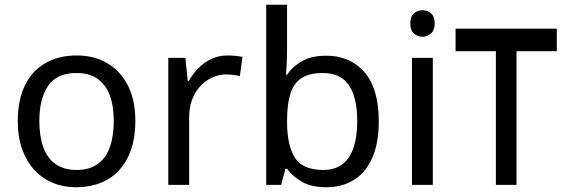

<svg xmlns="http://www.w3.org/2000/svg" viewBox="-20 -780 2379 810"><path d="M551 -269Q551 -202 533.5 -150.5Q516 -99 483.5 -63Q451 -27 404.5 -8.5Q358 10 301 10Q248 10 203 -8.5Q158 -27 125 -63Q92 -99 73.5 -150.5Q55 -202 55 -269Q55 -358 85 -419.5Q115 -481 171 -513.5Q227 -546 304 -546Q377 -546 432.5 -513.5Q488 -481 519.5 -419.5Q551 -358 551 -269ZM146 -269Q146 -206 162.5 -159.5Q179 -113 214 -88Q249 -63 303 -63Q357 -63 392 -88Q427 -113 443.5 -159.5Q460 -206 460 -269Q460 -333 443 -378Q426 -423 391.5 -447.5Q357 -472 302 -472Q220 -472 183 -418Q146 -364 146 -269Z M940 -546Q955 -546 972.5 -544.5Q990 -543 1003 -540L992 -459Q979 -462 963.5 -464Q948 -466 934 -466Q903 -466 875 -453Q847 -440 825 -416.5Q803 -393 790.5 -360Q778 -327 778 -286V0H690V-536H762L772 -438H776Q793 -468 817 -492.5Q841 -517 872 -531.5Q903 -546 940 -546Z M1191 -575Q1191 -541 1189.5 -511.5Q1188 -482 1186 -465H1191Q1214 -499 1254 -522Q1294 -545 1357 -545Q1457 -545 1517.5 -475.5Q1578 -406 1578 -268Q1578 -176 1550.5 -114Q1523 -52 1473 -21Q1423 10 1357 10Q1294 10 1254 -13Q1214 -36 1191 -68H1184L1166 0H1103V-760H1191ZM1342 -472Q1285 -472 1252 -450.5Q1219 -429 1205 -384.5Q1191 -340 1191 -271V-267Q1191 -168 1223.5 -115.5Q1256 -63 1344 -63Q1416 -63 1451.5 -116Q1487 -169 1487 -269Q1487 -370 1451.5 -421Q1416 -472 1342 -472Z M1806 -536V0H1718V-536ZM1763 -737Q1783 -737 1798.5 -723.5Q1814 -710 1814 -681Q1814 -653 1798.5 -639Q1783 -625 1763 -625Q1741 -625 1726 -639Q1711 -653 1711 -681Q1711 -710 1726 -723.5Q1741 -737 1763 -737Z M2329 -659V-564H2159V0H2072V-564H1902V-659Z"/></svg>

Font: ukorean05
Style: Book
Weight: 400
Designer: Jelle Bosma - Monotype Design Team
Foundry: Monotype Imaging Inc.
Version: Version 2.003